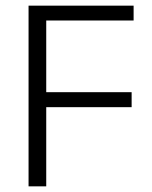

<svg xmlns="http://www.w3.org/2000/svg" viewBox="-20 -659 536 679"><path d="M81 0V-639H143.5V0ZM116 -280V-333H445.5V-280ZM99 -586.5V-639H452.5V-586.5Z"/></svg>

Font: Anek Tamil Medium Light
Style: Regular
Weight: 300
Version: Version 1.003